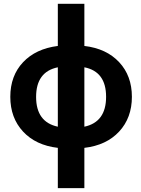

<svg xmlns="http://www.w3.org/2000/svg" viewBox="-20 -771 743 1010"><path d="M284.2 -417Q169.9 -393.6 169.9 -261.2Q169.9 -128.9 284.2 -104.5ZM423.8 -104.5Q538.1 -128.9 538.1 -261.7Q538.1 -394.5 423.8 -417ZM423.8 6.8V218.8H284.2V6.8Q168 -6.8 101.1 -79.1Q34.2 -151.4 34.2 -261.7Q34.2 -372.1 101.1 -443.4Q168 -514.6 284.2 -529.3V-751H423.8V-529.3Q540 -515.6 606.9 -443.8Q673.8 -372.1 673.8 -261.7Q673.8 -151.4 606.9 -79.1Q540 -6.8 423.8 6.8Z"/></svg>

Font: Nasu
Style: Bold
Weight: 700
Designer: Ryoko NISHIZUKA (kana &amp; ideographs); Paul D. Hunt (Latin, Greek &amp; Cyrillic); Wenlong ZHANG (bopomofo); Sandoll C
Version: Version 2014.1215